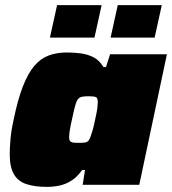

<svg xmlns="http://www.w3.org/2000/svg" viewBox="-20 -722 672 750"><path d="M164 8Q115 8 82.5 -3Q50 -14 34 -42Q18 -70 18 -119Q18 -145 21 -179Q24 -213 33 -253Q49 -332 69 -383.5Q89 -435 113.5 -464Q138 -493 169.5 -505Q201 -517 241 -517Q269 -517 295.5 -513.5Q322 -510 345 -498.5Q368 -487 384 -460H394L410 -510H632L524 0H303L312 -58H301Q281 -30 258.5 -16Q236 -2 212 3Q188 8 164 8ZM288 -164Q304 -164 312.5 -165.5Q321 -167 325.5 -172.5Q330 -178 334 -189Q337 -197 341 -210.5Q345 -224 348.5 -240.5Q352 -257 355.5 -273Q359 -289 360.5 -302.5Q362 -316 362 -323Q362 -339 355 -342.5Q348 -346 326 -346Q310 -346 300 -344Q290 -342 284 -334Q278 -326 273 -307Q268 -288 261 -255Q255 -229 252.5 -212.5Q250 -196 250 -185Q250 -176 254 -171Q258 -166 266.5 -165Q275 -164 288 -164ZM412 -575 440 -702H612L584 -575ZM175 -575 203 -702H377L349 -575Z"/></svg>

Font: Saira SemiExpanded Black
Style: Italic
Weight: 900
Width: 6
Italic angle: -12°
Designer: Hector Gatti with collaboration of the Omnibus-Type team
Foundry: Omnibus-Type
Version: Version 1.101